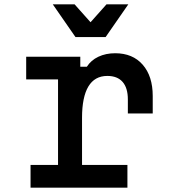

<svg xmlns="http://www.w3.org/2000/svg" viewBox="-20 -860 790 880"><path d="M348 -600V-554H378Q397 -584 431 -600Q465 -616 508 -616Q588 -616 634 -563.5Q680 -511 680 -420V-340H566V-404Q566 -457 542 -484.5Q518 -512 472 -512Q414 -512 385 -463.5Q356 -415 356 -320V-104H564V0H120V-104H246V-496H100V-600ZM464 -690H326L222 -840H322L428 -721H362L468 -840H568Z"/></svg>

Font: Martian Mono sWd Rg
Style: Regular
Weight: 400
Width: 6
Monospace: yes
Designer: Roman Shamin
Foundry: Evil Martians
Version: Version 1.000